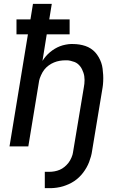

<svg xmlns="http://www.w3.org/2000/svg" viewBox="-20 -755 640 990"><path d="M211 215V131H233Q247 131 261 128.5Q275 126 288 120.5Q301 115 312.5 105.5Q324 96 333 84.5Q342 73 348.5 57.5Q355 42 356 33L412 -303Q414 -313 415 -323Q416 -333 416 -343Q416 -353 414.5 -362.5Q413 -372 410 -380.5Q407 -389 403 -397.5Q399 -406 393 -413.5Q387 -421 380 -426.5Q373 -432 364 -435.5Q355 -439 344 -441.5Q333 -444 327 -444H318Q303 -444 288 -441.5Q273 -439 258.5 -433Q244 -427 231 -417.5Q218 -408 208.5 -396Q199 -384 191.5 -367Q184 -350 182 -340L126 0H29L124 -578H65V-655H137L150 -735H247L234 -655H339V-578H221L199 -441Q207 -454 217 -465.5Q227 -477 238.5 -486.5Q250 -496 262.5 -503.5Q275 -511 289 -516.5Q303 -522 319.5 -525Q336 -528 345 -528H356Q373 -528 389 -525.5Q405 -523 420 -518Q435 -513 448 -504.5Q461 -496 471 -485Q481 -474 489 -460Q497 -446 502 -431.5Q507 -417 509 -401Q511 -385 512 -369Q513 -353 512 -334Q511 -315 509 -304L455 22Q453 37 449 51.5Q445 66 439.5 80.5Q434 95 426 109Q418 123 408.5 135.5Q399 148 387.5 159Q376 170 362.5 179Q349 188 334.5 194.5Q320 201 305.5 205.5Q291 210 273.5 212.5Q256 215 246 215Z"/></svg>

Font: Iosevka Aile Medium Oblique
Style: Regular
Weight: 500
Italic angle: -9°
Designer: Belleve Invis
Foundry: Belleve Invis
Version: Version 31.1.0; ttfautohint (v1.8.4)